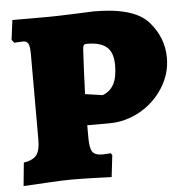

<svg xmlns="http://www.w3.org/2000/svg" viewBox="-49 -700 720 757"><g transform="rotate(-5 310.5 -322.0)"><path d="M23 -83Q60 -89 74 -107.5Q88 -126 88 -168V-505Q88 -536 82.5 -547.5Q77 -559 62 -559Q50 -559 40 -558Q30 -557 27 -557L17 -569L27 -647H170Q198 -647 263 -649.5Q328 -652 350 -653Q508 -653 564.5 -590Q621 -527 621 -445Q621 -383 586.5 -328Q552 -273 494.5 -240.5Q437 -208 371 -208H285V-160Q285 -118 295 -103Q305 -88 335 -88Q346 -88 355.5 -89Q365 -90 368 -90L373 -82L363 4Q343 3 293 1.5Q243 0 200 0Q171 0 104 4Q37 8 14 9ZM415 -435Q415 -484 390 -506Q365 -528 312 -528Q302 -528 299 -524Q296 -520 295 -506Q290 -416 287 -331L356 -321Q386 -332 400.5 -359.5Q415 -387 415 -435Z"/></g></svg>

Font: Alegreya SC Black
Style: Regular
Weight: 900
Designer: Juan Pablo del Peral
Foundry: Huerta Tipografica
Version: Version 2.007; ttfautohint (v1.6)